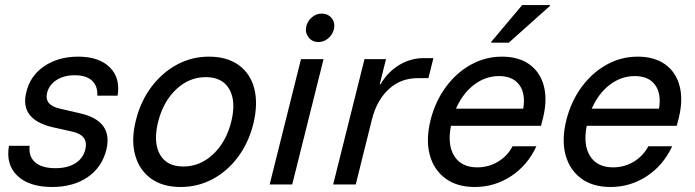

<svg xmlns="http://www.w3.org/2000/svg" viewBox="-20 -736 2772 766"><path d="M188.3 10Q95.8 10 49.2 -35Q2.5 -80 15.8 -154.2H98.3Q93.3 -111.7 120.4 -88.3Q147.5 -65 200.8 -65Q249.2 -65 280 -84.2Q310.8 -103.3 320 -138.3Q335 -195.8 269.2 -210.8L190.8 -228.3Q57.5 -259.2 85 -368.3Q100 -433.3 156.2 -471.7Q212.5 -510 291.7 -510Q375 -510 417.9 -467.5Q460.8 -425 449.2 -354.2H368.3Q370 -393.3 346.7 -414.6Q323.3 -435.8 278.3 -435.8Q235.8 -435.8 206.2 -417.1Q176.7 -398.3 168.3 -367.5Q155 -316.7 219.2 -302.5L298.3 -284.2Q432.5 -254.2 404.2 -138.3Q386.7 -68.3 329.6 -29.2Q272.5 10 188.3 10Z M700 10Q628.3 10 581.7 -24.2Q535 -58.3 518.8 -118.8Q502.5 -179.2 522.5 -257.5Q541.7 -333.3 584.6 -390Q627.5 -446.7 686.2 -478.3Q745 -510 813.3 -510Q885.8 -510 932.5 -476.2Q979.2 -442.5 994.6 -382.1Q1010 -321.7 990.8 -242.5Q971.7 -165.8 929.2 -109.2Q886.7 -52.5 827.9 -21.2Q769.2 10 700 10ZM711.7 -71.7Q777.5 -71.7 829.6 -120Q881.7 -168.3 902.5 -250Q922.5 -331.7 895 -380Q867.5 -428.3 800.8 -428.3Q735 -428.3 683.3 -380Q631.7 -331.7 610.8 -250Q590.8 -168.3 617.9 -120Q645 -71.7 711.7 -71.7Z M1055.8 0 1180.8 -500H1270.8L1145.8 0ZM1250.8 -568.3Q1225 -568.3 1210.4 -587.9Q1195.8 -607.5 1202.5 -632.5Q1207.5 -653.3 1225 -667.5Q1242.5 -681.7 1262.5 -681.7Q1289.2 -681.7 1303.8 -662.9Q1318.3 -644.2 1311.7 -617.5Q1305.8 -596.7 1288.8 -582.5Q1271.7 -568.3 1250.8 -568.3Z M1309.2 0 1434.2 -500H1520L1495 -400H1498.3Q1525.8 -447.5 1571.2 -475.8Q1616.7 -504.2 1671.7 -504.2H1709.2L1689.2 -424.2H1646.7Q1578.3 -424.2 1530.8 -380Q1483.3 -335.8 1464.2 -260.8L1399.2 0Z M1874.2 10Q1802.5 10 1756.3 -24.6Q1710 -59.2 1694.2 -119.6Q1678.3 -180 1698.3 -259.2Q1717.5 -333.3 1759.6 -390Q1801.7 -446.7 1859.2 -478.3Q1916.7 -510 1982.5 -510Q2049.2 -510 2092.1 -479.2Q2135 -448.3 2149.6 -393.3Q2164.2 -338.3 2146.7 -266.7L2138.3 -234.2H1779.2Q1764.2 -158.3 1792.5 -113.3Q1820.8 -68.3 1884.2 -68.3Q1929.2 -68.3 1966.7 -90.8Q2004.2 -113.3 2025 -152.5H2120Q2085 -76.7 2019.2 -33.3Q1953.3 10 1874.2 10ZM1799.2 -302.5H2067.5Q2077.5 -362.5 2051.7 -397.5Q2025.8 -432.5 1970.8 -432.5Q1916.7 -432.5 1871.3 -397.9Q1825.8 -363.3 1799.2 -302.5ZM1939.2 -565.8 1940 -569.2 2063.3 -715.8H2175L2174.2 -712.5L2010 -565.8Z M2415.8 10Q2344.2 10 2297.9 -24.6Q2251.7 -59.2 2235.8 -119.6Q2220 -180 2240 -259.2Q2259.2 -333.3 2301.2 -390Q2343.3 -446.7 2400.8 -478.3Q2458.3 -510 2524.2 -510Q2590.8 -510 2633.8 -479.2Q2676.7 -448.3 2691.2 -393.3Q2705.8 -338.3 2688.3 -266.7L2680 -234.2H2320.8Q2305.8 -158.3 2334.2 -113.3Q2362.5 -68.3 2425.8 -68.3Q2470.8 -68.3 2508.3 -90.8Q2545.8 -113.3 2566.7 -152.5H2661.7Q2626.7 -76.7 2560.8 -33.3Q2495 10 2415.8 10ZM2340.8 -302.5H2609.2Q2619.2 -362.5 2593.3 -397.5Q2567.5 -432.5 2512.5 -432.5Q2458.3 -432.5 2412.9 -397.9Q2367.5 -363.3 2340.8 -302.5Z"/></svg>

Font: Funnel Sans
Style: Italic
Weight: 400
Italic angle: -14.036°
Version: Version 1.000; Beta; Release 5; Build 24; ttfautohint (v1.8.